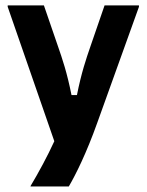

<svg xmlns="http://www.w3.org/2000/svg" viewBox="-20 -520 540 707"><path d="M92.5 166.7H233.3C258.3 124.2 298.3 44.2 338.3 -68.3L491.7 -495V-500H365L313.3 -350C296.7 -301.7 280 -253.3 263.3 -170H243.3C226.7 -253.3 210 -301.7 193.3 -350L141.7 -500H8.3V-495L180 0C155 55 120 119.2 92.5 165Z"/></svg>

Font: Familjen Grotesk GF
Style: Bold
Weight: 700
Designer: Anders Wikstroem, Jonas Baeckman, Matilda Gysing, Kristian Moeller
Foundry: Familjen STHLM AB
Version: Version 2.000; Beta; Release 4; Build 6